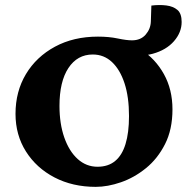

<svg xmlns="http://www.w3.org/2000/svg" viewBox="-20 -726 740 755"><path d="M694.3 -639.6Q694.3 -598.6 664.1 -564Q633.8 -529.3 580.6 -514.6Q527.3 -500 458 -517.6L534.2 -531.2Q590.8 -495.1 624.5 -434.6Q658.2 -374 658.2 -295.9Q658.2 -216.8 628.9 -159.2Q599.6 -101.6 553.7 -64.5Q507.8 -27.3 455.6 -9.3Q403.3 8.8 356.4 8.8Q265.6 8.8 194.3 -28.3Q123 -65.4 82 -130.4Q41 -195.3 41 -278.3Q41 -366.2 82 -434.6Q123 -502.9 196.3 -542.5Q269.5 -582 365.2 -582Q408.2 -582 442.9 -574.7Q477.5 -567.4 499 -567.4Q533.2 -567.4 552.7 -589.8Q572.3 -612.3 573.2 -641.6L575.2 -704.1Q606.4 -708 633.8 -704.6Q661.1 -701.2 677.7 -687Q694.3 -672.9 694.3 -639.6ZM363.3 -70.3Q405.3 -70.3 432.6 -92.8Q460 -115.2 473.6 -159.7Q487.3 -204.1 487.3 -269.5Q487.3 -344.7 469.7 -398.4Q452.1 -452.1 420.4 -481.9Q388.7 -511.7 344.7 -511.7Q284.2 -511.7 249 -458.5Q213.9 -405.3 213.9 -309.6Q213.9 -239.3 232.9 -185.1Q252 -130.9 285.6 -100.6Q319.3 -70.3 363.3 -70.3Z"/></svg>

Font: Crimson Pro ExtraBold
Style: Regular
Weight: 800
Designer: Jacques Le Bailly
Foundry: Baron von Fonthausen
Version: Version 1.003